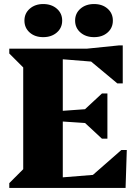

<svg xmlns="http://www.w3.org/2000/svg" viewBox="-20 -931 680 951"><path d="M26 0V-24L95 -93V-597L26 -666V-690H291V0ZM233 0V-48L569 -75V0ZM420 0V-47L581 -188H608L602 0ZM484 -316 233 -333V-378L484 -396ZM485 -244 387 -335V-377L485 -468H512V-244ZM569 -615 233 -642V-690H569ZM561 -518 411 -643V-690L568 -706H588V-518ZM194 -747Q153 -747 127 -770Q101 -793 101 -829Q101 -865 127.5 -888Q154 -911 194 -911Q235 -911 261.5 -888Q288 -865 288 -829Q288 -793 261.5 -770Q235 -747 194 -747ZM446 -747Q405 -747 378.5 -770Q352 -793 352 -829Q352 -865 378.5 -888Q405 -911 446 -911Q487 -911 513 -888Q539 -865 539 -829Q539 -793 513 -770Q487 -747 446 -747Z"/></svg>

Font: Platypi Light ExtraBold
Style: Regular
Weight: 800
Version: Version 1.200